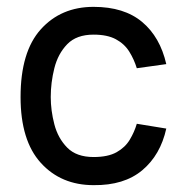

<svg xmlns="http://www.w3.org/2000/svg" viewBox="-20 -530 532 560"><path d="M253 10Q158 10 99 -55Q40 -120 40 -247Q40 -379 99 -444.5Q158 -510 253 -510Q342 -510 394.5 -466Q447 -422 465 -343L379 -331Q371 -357 357 -379.5Q343 -402 318 -415.5Q293 -429 253 -429Q203 -429 176 -401Q149 -373 138.5 -331Q128 -289 128 -247Q128 -208 138.5 -167.5Q149 -127 176 -99.5Q203 -72 253 -72Q295 -72 320 -86Q345 -100 358.5 -122.5Q372 -145 379 -169L465 -155Q448 -78 395 -33.5Q342 11 253 10Z"/></svg>

Font: Haskoy Medium
Style: Regular
Weight: 500
Designer: Ertekin Erdin
Foundry: Ertekin Erdin
Version: Version 1.500; ttfautohint (v1.8.3)